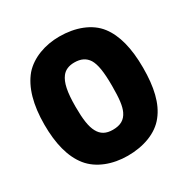

<svg xmlns="http://www.w3.org/2000/svg" viewBox="-163 -850 975 999"><g transform="rotate(-30 324.5 -350.0)"><path d="M324 8C418 8 504 -22 552 -84C601 -145 621 -234 621 -349C621 -468 598 -555 553 -614C505 -677 419 -708 324 -708C239 -708 156 -679 105 -621C54 -560 28 -469 28 -349C28 -237 50 -146 100 -84C149 -23 234 8 324 8ZM324 -148C283 -148 256 -163 239 -195C222 -226 215 -273 215 -349C215 -438 226 -489 250 -520C266 -541 291 -552 324 -552C363 -552 390 -539 408 -511C426 -481 434 -432 434 -349C434 -272 429 -230 415 -200C398 -164 370 -148 324 -148Z"/></g></svg>

Font: Arthouse Owned Black
Style: Regular
Weight: 900
Designer: Jeremy Tribby
Foundry: Tribby Type
Version: Version 1.000;PS 001.000;hotconv 1.0.88;makeotf.lib2.5.64775